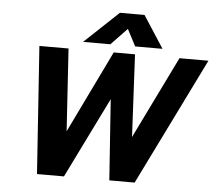

<svg xmlns="http://www.w3.org/2000/svg" viewBox="-60 -984 1180 1050"><g transform="rotate(5 530.5 -459.0)"><path d="M556 -918H691L805 -742H655L607 -834L519 -742H369ZM133 -699H293L322 -247L541 -699H658L681 -247L902 -699H1061L717 0H578L547 -443L329 0H181Z"/></g></svg>

Font: Prompt Semibold
Style: Italic
Weight: 600
Italic angle: -12°
Designer: Katatrad Team
Foundry: CadsonDemak
Version: Version 1.000